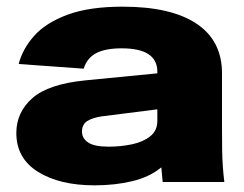

<svg xmlns="http://www.w3.org/2000/svg" viewBox="-20 -546 733 576"><path d="M264 10Q159 10 94 -30.5Q29 -71 29 -147Q29 -209 77 -251.5Q125 -294 237 -305L452 -326V-331Q452 -401 345 -401Q296 -401 268.5 -386.5Q241 -372 231 -340L36 -354Q48 -400 83 -439Q118 -478 183 -502Q248 -526 348 -526Q493 -526 569.5 -475Q646 -424 646 -326V-155Q646 -118 646.5 -93Q647 -68 648.5 -46.5Q650 -25 653 0H468L464 -44Q429 -15 377 -2.5Q325 10 264 10ZM226 -151Q226 -131 244.5 -118.5Q263 -106 306 -106Q342 -106 375.5 -113Q409 -120 430.5 -137Q452 -154 452 -183V-218L286 -197Q258 -193 242 -183Q226 -173 226 -151Z"/></svg>

Font: Special Gothic Extended Bold
Style: Regular
Weight: 700
Width: 7
Designer: Alistair McCready
Foundry: Monolith
Version: Version 1.000; ttfautohint (v1.8.4.7-5d5b)